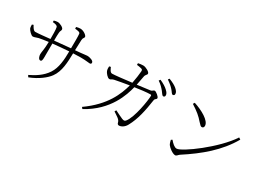

<svg xmlns="http://www.w3.org/2000/svg" viewBox="-33 -1492 3046 2257"><g transform="rotate(30 1490.0 -364.0)"><path d="M155 -400C176 -400 198 -413 224 -419C255 -425 296 -432 350 -439C348 -329 335 -301 335 -265C335 -240 347 -200 371 -200C389 -200 395 -215 395 -255L396 -444C462 -451 540 -458 614 -463C614 -347 604 -234 551 -154C497 -71 410 -18 334 18L349 42C468 -4 552 -72 592 -127C659 -218 662 -345 665 -466C703 -468 738 -469 767 -469C837 -469 871 -461 891 -461C908 -461 913 -468 913 -481C913 -508 860 -525 824 -525C802 -525 792 -519 666 -509L671 -649C673 -687 690 -682 690 -703C690 -722 640 -761 595 -761C578 -761 559 -757 540 -752L541 -729C582 -725 610 -721 612 -701C616 -663 615 -600 614 -505L396 -484C396 -532 397 -574 399 -591C401 -622 412 -623 412 -643C412 -668 355 -695 325 -695C310 -695 290 -691 275 -686V-665C316 -661 338 -655 343 -636C350 -612 350 -527 350 -479C292 -473 193 -462 153 -462C129 -462 111 -495 95 -524L76 -517C76 -503 77 -478 82 -466C92 -444 133 -400 155 -400Z M1835 -558C1847 -558 1856 -567 1856 -582C1856 -602 1846 -619 1820 -643C1796 -666 1760 -689 1710 -711L1696 -692C1739 -664 1766 -633 1787 -608C1807 -583 1819 -558 1835 -558ZM1922 -629C1936 -629 1945 -637 1945 -653C1945 -673 1933 -692 1907 -715C1884 -735 1846 -756 1796 -775L1783 -757C1827 -727 1852 -705 1875 -679C1897 -655 1907 -629 1922 -629ZM1070 27 1087 47C1381 -113 1458 -364 1487 -481C1549 -490 1644 -503 1695 -503C1703 -503 1707 -498 1707 -492C1707 -428 1666 -175 1601 -96C1586 -78 1576 -78 1549 -88C1530 -95 1479 -121 1440 -140L1427 -119C1483 -80 1518 -65 1528 -27C1532 -8 1541 0 1555 0C1584 0 1626 -22 1650 -69C1711 -181 1738 -311 1760 -462C1765 -489 1787 -485 1787 -505C1787 -524 1735 -566 1716 -566C1700 -566 1695 -546 1667 -543L1497 -521C1506 -563 1515 -614 1520 -642C1526 -678 1547 -678 1547 -699C1547 -722 1486 -755 1452 -755C1434 -756 1403 -751 1383 -747V-724C1400 -722 1428 -719 1446 -713C1463 -708 1466 -701 1465 -683C1464 -654 1452 -569 1441 -515C1330 -501 1215 -488 1181 -488C1155 -488 1141 -523 1129 -550L1108 -545C1107 -527 1107 -503 1114 -485C1121 -464 1159 -417 1184 -417C1203 -417 1206 -431 1237 -438C1264 -444 1363 -462 1431 -473C1393 -335 1320 -150 1070 27Z M2301 -28C2321 -28 2333 -52 2349 -62C2565 -202 2753 -358 2874 -570L2850 -586C2708 -368 2348 -104 2278 -104C2247 -104 2215 -135 2184 -171L2168 -160C2170 -147 2179 -116 2188 -101C2208 -72 2267 -28 2301 -28ZM2407 -471C2423 -471 2434 -482 2434 -502C2434 -573 2303 -643 2194 -678L2181 -656C2267 -601 2308 -567 2357 -510C2383 -481 2394 -471 2407 -471Z"/></g></svg>

Font: Source Han Serif CN Light
Style: Regular
Weight: 300
Designer: Ryoko NISHIZUKA 西塚涼子 (kana & ideographs); Frank Grießhammer (Latin, Greek & Cyrillic); Wenlong ZHANG 张文龙 (bopomofo); San
Foundry: Adobe
Version: Version 2.003;hotconv 1.1.1;makeotfexe 2.6.0